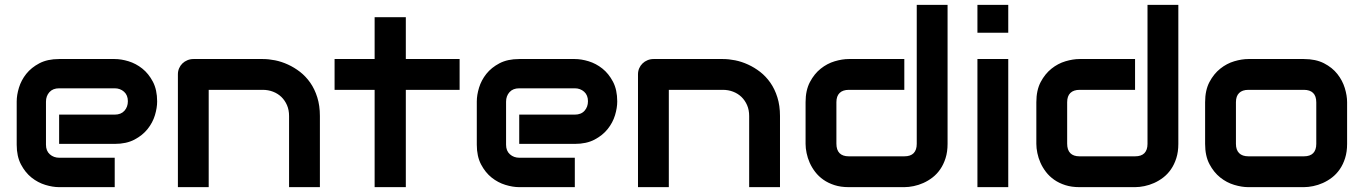

<svg xmlns="http://www.w3.org/2000/svg" viewBox="-20 -771 5618 791"><path d="M627.4 -353Q627.4 -326.7 618.2 -296.1Q608.9 -265.6 588.1 -239.5Q567.4 -213.4 533.9 -195.8Q500.5 -178.2 452.6 -178.2H223.6V-298.8H452.6Q478.5 -298.8 492.7 -314.7Q506.8 -330.6 506.8 -354Q506.8 -378.9 491 -393.1Q475.1 -407.2 452.6 -407.2H223.6Q197.8 -407.2 183.6 -391.4Q169.4 -375.5 169.4 -352.1V-174.8Q169.4 -149.4 185.3 -135.3Q201.2 -121.1 224.6 -121.1H452.6V0H223.6Q197.3 0 166.7 -9.3Q136.2 -18.6 110.1 -39.3Q84 -60.1 66.4 -93.5Q48.8 -127 48.8 -174.8V-353Q48.8 -379.4 58.1 -409.9Q67.4 -440.4 88.1 -466.6Q108.9 -492.7 142.3 -510.3Q175.8 -527.8 223.6 -527.8H452.6Q479 -527.8 509.5 -518.6Q540 -509.3 566.2 -488.5Q592.3 -467.8 609.9 -434.3Q627.4 -400.9 627.4 -353Z M1297.9 0H1170.9V-293Q1170.9 -317.9 1162.4 -337.6Q1153.8 -357.4 1139.2 -371.6Q1124.5 -385.7 1104.7 -393.3Q1085 -400.9 1062 -400.9H839.8V0H712.9V-464.8Q712.9 -478 717.8 -489.5Q722.7 -501 731.4 -509.5Q740.2 -518.1 752 -522.9Q763.7 -527.8 776.9 -527.8H1063Q1086.9 -527.8 1113.5 -522.5Q1140.1 -517.1 1166.3 -505.1Q1192.4 -493.2 1216.1 -474.9Q1239.7 -456.5 1258.1 -430.4Q1276.4 -404.3 1287.1 -370.1Q1297.9 -335.9 1297.9 -293Z M1873.5 -400.9H1651.9V0H1523.4V-400.9H1358.4V-527.8H1523.4V-700.2H1651.9V-527.8H1873.5Z M2522.9 -353Q2522.9 -326.7 2513.7 -296.1Q2504.4 -265.6 2483.6 -239.5Q2462.9 -213.4 2429.4 -195.8Q2396 -178.2 2348.1 -178.2H2119.1V-298.8H2348.1Q2374 -298.8 2388.2 -314.7Q2402.3 -330.6 2402.3 -354Q2402.3 -378.9 2386.5 -393.1Q2370.6 -407.2 2348.1 -407.2H2119.1Q2093.3 -407.2 2079.1 -391.4Q2064.9 -375.5 2064.9 -352.1V-174.8Q2064.9 -149.4 2080.8 -135.3Q2096.7 -121.1 2120.1 -121.1H2348.1V0H2119.1Q2092.8 0 2062.3 -9.3Q2031.7 -18.6 2005.6 -39.3Q1979.5 -60.1 1961.9 -93.5Q1944.3 -127 1944.3 -174.8V-353Q1944.3 -379.4 1953.6 -409.9Q1962.9 -440.4 1983.6 -466.6Q2004.4 -492.7 2037.8 -510.3Q2071.3 -527.8 2119.1 -527.8H2348.1Q2374.5 -527.8 2405 -518.6Q2435.5 -509.3 2461.7 -488.5Q2487.8 -467.8 2505.4 -434.3Q2522.9 -400.9 2522.9 -353Z M3193.4 0H3066.4V-293Q3066.4 -317.9 3057.9 -337.6Q3049.3 -357.4 3034.7 -371.6Q3020 -385.7 3000.2 -393.3Q2980.5 -400.9 2957.5 -400.9H2735.4V0H2608.4V-464.8Q2608.4 -478 2613.3 -489.5Q2618.2 -501 2627 -509.5Q2635.7 -518.1 2647.5 -522.9Q2659.2 -527.8 2672.4 -527.8H2958.5Q2982.4 -527.8 3009 -522.5Q3035.6 -517.1 3061.8 -505.1Q3087.9 -493.2 3111.6 -474.9Q3135.3 -456.5 3153.6 -430.4Q3171.9 -404.3 3182.6 -370.1Q3193.4 -335.9 3193.4 -293Z M3883.8 -178.2Q3883.8 -145.5 3875.5 -119.4Q3867.2 -93.3 3853.5 -73.5Q3839.8 -53.7 3821.8 -39.8Q3803.7 -25.9 3783.9 -17.1Q3764.2 -8.3 3743.9 -4.2Q3723.6 0 3705.6 0H3476.6Q3443.8 0 3418 -8.3Q3392.1 -16.6 3372.3 -30.5Q3352.5 -44.4 3338.6 -62.5Q3324.7 -80.6 3315.9 -100.3Q3307.1 -120.1 3303 -140.4Q3298.8 -160.6 3298.8 -178.2V-350.1Q3298.8 -398.9 3316.7 -432.9Q3334.5 -466.8 3361.1 -488Q3387.7 -509.3 3418.9 -518.6Q3450.2 -527.8 3476.6 -527.8H3705.6V-400.9H3477.5Q3452.1 -400.9 3439 -387.9Q3425.8 -375 3425.8 -350.1V-179.2Q3425.8 -153.3 3438.7 -140.1Q3451.7 -127 3476.6 -127H3705.6Q3731.4 -127 3744.1 -140.1Q3756.8 -153.3 3756.8 -178.2V-751H3883.8Z M4133.8 -636.2H4006.8V-751H4133.8ZM4133.8 0H4006.8V-527.8H4133.8Z M4834.5 -178.2Q4834.5 -145.5 4826.2 -119.4Q4817.9 -93.3 4804.2 -73.5Q4790.5 -53.7 4772.5 -39.8Q4754.4 -25.9 4734.6 -17.1Q4714.8 -8.3 4694.6 -4.2Q4674.3 0 4656.2 0H4427.2Q4394.5 0 4368.7 -8.3Q4342.8 -16.6 4323 -30.5Q4303.2 -44.4 4289.3 -62.5Q4275.4 -80.6 4266.6 -100.3Q4257.8 -120.1 4253.7 -140.4Q4249.5 -160.6 4249.5 -178.2V-350.1Q4249.5 -398.9 4267.3 -432.9Q4285.2 -466.8 4311.8 -488Q4338.4 -509.3 4369.6 -518.6Q4400.9 -527.8 4427.2 -527.8H4656.2V-400.9H4428.2Q4402.8 -400.9 4389.6 -387.9Q4376.5 -375 4376.5 -350.1V-179.2Q4376.5 -153.3 4389.4 -140.1Q4402.3 -127 4427.2 -127H4656.2Q4682.1 -127 4694.8 -140.1Q4707.5 -153.3 4707.5 -178.2V-751H4834.5Z M5529.8 -178.2Q5529.8 -145.5 5521.5 -119.4Q5513.2 -93.3 5499.5 -73.5Q5485.8 -53.7 5467.8 -39.8Q5449.7 -25.9 5429.9 -17.1Q5410.2 -8.3 5389.9 -4.2Q5369.6 0 5351.6 0H5122.6Q5096.2 0 5064.9 -9.3Q5033.7 -18.6 5007.1 -39.8Q4980.5 -61 4962.6 -95Q4944.8 -128.9 4944.8 -178.2V-350.1Q4944.8 -398.9 4962.6 -432.9Q4980.5 -466.8 5007.1 -488Q5033.7 -509.3 5064.9 -518.6Q5096.2 -527.8 5122.6 -527.8H5351.6Q5400.4 -527.8 5434.6 -510.3Q5468.8 -492.7 5489.7 -466.1Q5510.7 -439.5 5520.3 -408.2Q5529.8 -377 5529.8 -350.1ZM5402.8 -349.1Q5402.8 -375.5 5389.6 -388.2Q5376.5 -400.9 5351.6 -400.9H5123.5Q5098.1 -400.9 5085 -387.9Q5071.8 -375 5071.8 -350.1V-178.2Q5071.8 -153.3 5085 -140.1Q5098.1 -127 5123.5 -127H5351.6Q5377.4 -127 5390.1 -140.1Q5402.8 -153.3 5402.8 -178.2Z"/></svg>

Font: Audiowide
Style: Regular
Weight: 400
Designer: Astigmatic (AOETI)
Foundry: Astigmatic (AOETI)
Version: Version 1.002